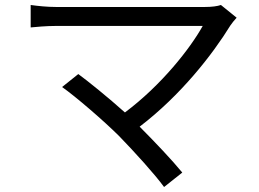

<svg xmlns="http://www.w3.org/2000/svg" viewBox="-20 -705 1040 770"><path d="M458 -159C521 -94 601 -6 638 45L711 -13C671 -62 600 -137 540 -197C705 -323 832 -486 904 -603C910 -612 919 -623 929 -634L866 -685C852 -680 829 -677 801 -677C701 -677 256 -677 205 -677C170 -677 131 -681 103 -685V-595C123 -597 166 -601 205 -601C263 -601 704 -601 793 -601C743 -511 628 -364 481 -254C413 -315 331 -381 294 -408L229 -356C282 -319 398 -219 458 -159Z"/></svg>

Font: Noto Sans CJK SC
Style: Regular
Weight: 400
Designer: Ryoko NISHIZUKA 西塚涼子 (kana, bopomofo & ideographs); Paul D. Hunt (Latin, Greek & Cyrillic); Sandoll Communications 산돌커뮤니
Foundry: Adobe
Version: Version 2.004;hotconv 1.0.118;makeotfexe 2.5.65603